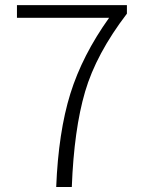

<svg xmlns="http://www.w3.org/2000/svg" viewBox="-20 -749 574 769"><path d="M267.6 0H205.1Q213.9 -219.7 261.7 -373.5Q309.6 -527.3 417 -677.7H47.9V-728.5H488.3V-694.3Q365.2 -533.2 320.8 -381.8Q276.4 -230.5 267.6 0Z"/></svg>

Font: Gen Shin Gothic Light
Style: Regular
Weight: 200
Designer: [Source Han Sans]
Ryoko NISHIZUKA  (kana & ideographs); Paul D. Hunt (Latin, Greek & Cyrillic); Wenlong ZHANG  (bopomofo
Version: Version 1.002.20150607